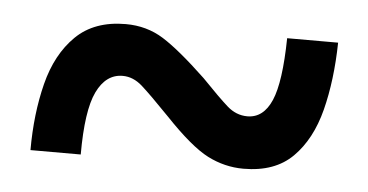

<svg xmlns="http://www.w3.org/2000/svg" viewBox="-29 -494 525 274"><g transform="rotate(5 233.5 -356.5)"><path d="M22 -261Q22 -313 33 -356.5Q44 -400 70.5 -426Q97 -452 142 -452Q172 -452 196 -437Q220 -422 259 -385Q284 -359 297 -347.5Q310 -336 326 -336Q349 -336 360.5 -362.5Q372 -389 373 -452H446Q445 -398 434 -355Q423 -312 397.5 -286.5Q372 -261 327 -261Q300 -261 275.5 -273.5Q251 -286 213 -326Q185 -355 172 -366.5Q159 -378 144 -378Q120 -378 107 -351Q94 -324 94 -261Z"/></g></svg>

Font: Noto Serif Thai Condensed ExtraBold
Style: Regular
Weight: 800
Width: 3
Designer: Monotype Design Team
Foundry: Monotype Imaging Inc.
Version: Version 2.002; ttfautohint (v1.8.4.7-5d5b)